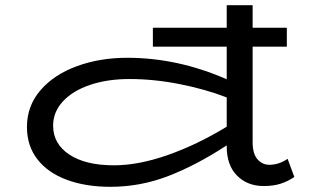

<svg xmlns="http://www.w3.org/2000/svg" viewBox="-20 -706 1216 741"><path d="M1116 -23Q1091 -6 1063 3Q1035 12 998 12Q935 12 895 -28Q855 -68 855 -141V-145Q739 -69 630.5 -27Q522 15 406 15Q311 15 238 -12Q165 -39 124.5 -91Q84 -143 84 -216Q84 -297 136 -357.5Q188 -418 276.5 -450.5Q365 -483 471 -483Q666 -483 855 -400V-526H570V-599H855V-686H955V-599H1087V-526H955V-157Q955 -113 973.5 -91.5Q992 -70 1020 -70Q1056 -70 1090 -93ZM855 -217V-330Q772 -362 673 -381.5Q574 -401 479 -401Q395 -401 328 -378.5Q261 -356 223 -315Q185 -274 185 -221Q185 -151 247.5 -109.5Q310 -68 420 -68Q514 -68 627 -107.5Q740 -147 855 -217Z"/></svg>

Font: BioRhyme Expanded
Style: Regular
Weight: 400
Width: 7
Designer: Aoife Mooney
Foundry: Aoife Mooney Type
Version: Version 1.000